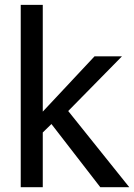

<svg xmlns="http://www.w3.org/2000/svg" viewBox="-20 -780 559 800"><path d="M518.6 0H397.9L194.3 -263.2L158.2 -228V0H66.4V-759.8H158.2V-314.9L374 -545.4H488.3L264.2 -317.4Z"/></svg>

Font: SG Kara Bold
Style: Regular
Weight: 400
Designer: Damoon Khanjanzadeh
Version: Version 1.000